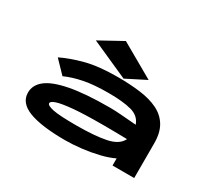

<svg xmlns="http://www.w3.org/2000/svg" viewBox="-137 -926 1274 1167"><g transform="rotate(30 500.0 -342.5)"><path d="M425 11Q259 11 172 -22Q85 -55 85 -128Q85 -181 132.5 -218.5Q180 -256 285 -276.5Q390 -297 561 -297Q601 -297 650 -293Q699 -289 750 -285Q732 -338 672 -354Q612 -370 512 -370Q409 -370 339.5 -356Q270 -342 217 -318L135 -403Q200 -435 289 -458.5Q378 -482 512 -482Q599 -482 671 -472.5Q743 -463 795 -437.5Q847 -412 875.5 -365Q904 -318 904 -243V0H752V-50Q711 -30 655 -16.5Q599 -3 538.5 4Q478 11 425 11ZM229 -136Q229 -120 274.5 -110.5Q320 -101 438 -101Q567 -101 645.5 -117Q724 -133 748 -183Q703 -184 657 -184.5Q611 -185 573 -185Q444 -185 369 -178Q294 -171 261.5 -160Q229 -149 229 -136ZM546 -491 284 -608 444 -696 682 -560Z"/></g></svg>

Font: Inconsolata UltraExpanded Black
Style: Regular
Weight: 900
Width: 9
Monospace: yes
Designer: Raph Levien, Cyreal, Brenton Simpson
Foundry: Raph Levien, Cyreal, Google
Version: Version 3.001; ttfautohint (v1.8.2.53-6de2)